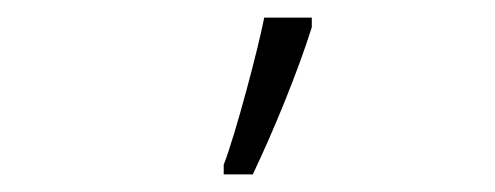

<svg xmlns="http://www.w3.org/2000/svg" viewBox="-20 -804 562 218"><path d="M234 -606H267C290 -654 318 -722 334 -773V-784H280C273 -748 247 -650 234 -617Z"/></svg>

Font: Noto Sans Display Condensed Light
Style: Regular
Weight: 300
Width: 3
Designer: Monotype Design Team
Foundry: Monotype Imaging Inc.
Version: Version 1.900